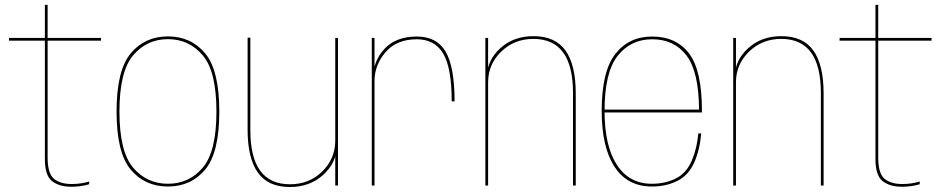

<svg xmlns="http://www.w3.org/2000/svg" viewBox="-20 -744 3802 770"><path d="M266 5Q303.5 5 337.5 -5V-16Q304 -6 268 -6Q221.5 -6 196.2 -27.2Q171 -48.5 171 -112V-581H385V-592H171V-724.5H160V-592H16V-581H160V-106Q160 -39.5 189.2 -17.2Q218.5 5 266 5Z M653.5 4Q746 4 802.8 -63.8Q859.5 -131.5 859.5 -296.5Q859.5 -462 802.8 -530Q746 -598 653.5 -598Q561 -598 504.2 -530Q447.5 -462 447.5 -296.5Q447.5 -131.5 504.2 -63.8Q561 4 653.5 4ZM653.5 -7Q569 -7 514 -71.5Q459 -136 459 -296.5Q459 -457.5 514 -522.2Q569 -587 653.5 -587Q738 -587 793 -522.2Q848 -457.5 848 -296.5Q848 -136 793 -71.5Q738 -7 653.5 -7Z M1324.5 0H1335.5V-592H1324.5V-107.5ZM984 -593H973V-224Q973 -110 1014 -52Q1055 6 1142.5 6Q1223 6 1276.5 -43Q1330 -92 1330 -156.5L1324.5 -180Q1324.5 -107.5 1272.2 -56.2Q1220 -5 1143 -5Q1063.5 -5 1023.8 -59Q984 -113 984 -222Z M1791.5 -337.5H1803Q1803 -476 1767.2 -536.8Q1731.5 -597.5 1652 -597.5Q1568.5 -597.5 1522.8 -549Q1477 -500.5 1477 -434.5L1482 -419.5Q1482 -483.5 1526.5 -535Q1571 -586.5 1651.5 -586.5Q1723 -586.5 1757.2 -529.5Q1791.5 -472.5 1791.5 -337.5ZM1471 0H1482V-461.5V-592H1471Z M1926.5 0H1937.5V-458V-592H1926.5ZM2278 0H2289V-369Q2289 -483.5 2248 -541.2Q2207 -599 2119.5 -599Q2039 -599 1986 -550.2Q1933 -501.5 1933 -436.5L1937.5 -413.5Q1937.5 -486 1990 -537Q2042.5 -588 2119 -588Q2198.5 -588 2238.2 -534Q2278 -480 2278 -371Z M2594.5 4V-7Q2503 -7 2454 -83Q2404.5 -158.5 2404.5 -299Q2404.5 -453.5 2457 -520Q2509.5 -586.5 2595.5 -586.5Q2684 -586.5 2733.5 -521Q2782.5 -456.5 2783.5 -304.5H2399.5V-293H2795Q2795 -298 2795 -301.5Q2795 -461 2743.5 -529.5Q2691.5 -597.5 2595.5 -597.5Q2502.5 -597.5 2448 -528Q2393 -458.5 2393 -299Q2393 -153.5 2445 -74.5Q2496.5 4 2594.5 4ZM2594.5 -7V4Q2651.5 4 2696.5 -18.5Q2741.5 -41 2764.5 -93Q2787 -144.5 2792 -209H2780.5Q2775.5 -149.5 2754 -99Q2732 -48.5 2689 -27.5Q2646 -7 2594.5 -7Z M2920.5 0H2931.5V-458V-592H2920.5ZM3272 0H3283V-369Q3283 -483.5 3242 -541.2Q3201 -599 3113.5 -599Q3033 -599 2980 -550.2Q2927 -501.5 2927 -436.5L2931.5 -413.5Q2931.5 -486 2984 -537Q3036.5 -588 3113 -588Q3192.5 -588 3232.2 -534Q3272 -480 3272 -371Z M3597 5Q3634.5 5 3668.5 -5V-16Q3635 -6 3599 -6Q3552.5 -6 3527.2 -27.2Q3502 -48.5 3502 -112V-581H3716V-592H3502V-724.5H3491V-592H3347V-581H3491V-106Q3491 -39.5 3520.2 -17.2Q3549.5 5 3597 5Z"/></svg>

Font: Anybody Thin
Style: Regular
Weight: 100
Designer: Tyler Finck
Foundry: Etcetera Type Company
Version: Version 1.114;gftools[0.9.25]